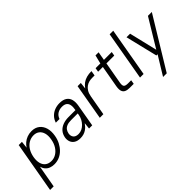

<svg xmlns="http://www.w3.org/2000/svg" viewBox="29 -1578 2656 2656"><g transform="rotate(-45 1357.0 -250.0)"><path d="M-11 220 121 -526H184L173 -423Q193 -456 224 -482Q255 -508 295 -523Q335 -538 382 -538Q452 -538 498 -502Q544 -466 562 -404Q580 -342 566 -262Q556 -202 530 -152Q504 -102 467 -65Q430 -28 383.5 -8Q337 12 284 12Q242 12 208 -1Q174 -14 151 -40.5Q128 -67 117 -106L59 220ZM287 -49Q336 -49 379 -75Q422 -101 452.5 -149Q483 -197 494 -263Q506 -329 492.5 -377Q479 -425 445 -451Q411 -477 362 -477Q309 -477 265 -451Q221 -425 191 -377.5Q161 -330 149 -263Q138 -198 151 -149.5Q164 -101 199 -75Q234 -49 287 -49Z M794 12Q736 12 701.5 -10.5Q667 -33 654 -69.5Q641 -106 648 -148Q658 -203 690 -239.5Q722 -276 771.5 -294.5Q821 -313 882 -313H1018Q1028 -367 1021.5 -403.5Q1015 -440 990 -459Q965 -478 918 -478Q867 -478 829.5 -454Q792 -430 775 -382H703Q719 -433 753 -468Q787 -503 832.5 -520.5Q878 -538 928 -538Q998 -538 1037.5 -511Q1077 -484 1089 -436.5Q1101 -389 1090 -327L1033 0H971L981 -94Q968 -75 950.5 -56Q933 -37 910 -21.5Q887 -6 858 3Q829 12 794 12ZM815 -48Q851 -48 882.5 -63.5Q914 -79 939 -105Q964 -131 980.5 -163Q997 -195 1003 -229L1008 -258H878Q827 -258 794.5 -244.5Q762 -231 745 -207Q728 -183 722 -151Q715 -106 738.5 -77Q762 -48 815 -48Z M1181 0 1273 -526H1336L1325 -429Q1351 -467 1384.5 -491Q1418 -515 1460.5 -526.5Q1503 -538 1556 -538L1544 -465H1494Q1466 -465 1436 -457.5Q1406 -450 1379 -431Q1352 -412 1332 -379.5Q1312 -347 1303 -296L1251 0Z M1764 0Q1721 0 1692 -13.5Q1663 -27 1652.5 -59Q1642 -91 1651 -145L1708 -467H1615L1625 -526H1718L1749 -652H1810L1788 -526H1941L1931 -467H1778L1721 -145Q1713 -96 1728.5 -78Q1744 -60 1793 -60H1855L1845 0Z M1968 0 2094 -720H2164L2038 0Z M2199 220 2368 -56H2344L2230 -526H2300L2399 -113L2649 -526H2725L2271 220Z"/></g></svg>

Font: DM Sans 9pt Light
Style: Italic
Weight: 300
Italic angle: -10°
Version: Version 4.004;gftools[0.9.30]